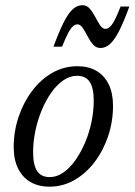

<svg xmlns="http://www.w3.org/2000/svg" viewBox="-20 -692 506 722"><path d="M271 -443Q313 -443 342.8 -425.5Q372.5 -408 388.8 -374.8Q405 -341.5 405 -294.5Q405 -235 386.8 -180.5Q368.5 -126 336 -83Q303.5 -40 260 -15Q216.5 10 166 10Q124.5 10 94.2 -7.8Q64 -25.5 47.8 -58.8Q31.5 -92 31.5 -138.5Q31.5 -198 50 -252.8Q68.5 -307.5 100.8 -350.2Q133 -393 176.5 -418Q220 -443 271 -443ZM167 -26Q193.5 -26 218 -43Q242.5 -60 263.2 -89.2Q284 -118.5 299.8 -155.5Q315.5 -192.5 324 -233.2Q332.5 -274 332.5 -314Q332.5 -361.5 317.2 -384.2Q302 -407 270 -407Q243 -407 218.5 -390.2Q194 -373.5 173.2 -344.2Q152.5 -315 137 -277.8Q121.5 -240.5 113 -199.8Q104.5 -159 104.5 -119.5Q104.5 -72 119.5 -49Q134.5 -26 167 -26ZM466.5 -667.5Q446 -611.5 428.8 -577.2Q411.5 -543 394.5 -527.2Q377.5 -511.5 357.5 -511.5Q341 -511.5 329.5 -525Q318 -538.5 309 -556.2Q300 -574 291 -587.2Q282 -600.5 271 -600.5Q263.5 -600.5 255.5 -594.2Q247.5 -588 237.5 -570Q227.5 -552 213.5 -516.5H181Q202 -573 219 -607Q236 -641 253 -656.8Q270 -672.5 290 -672.5Q306.5 -672.5 318 -659Q329.5 -645.5 338.5 -627.8Q347.5 -610 356.5 -596.8Q365.5 -583.5 376.5 -583.5Q384 -583.5 392 -589.8Q400 -596 410 -614.2Q420 -632.5 433.5 -667.5Z"/></svg>

Font: Newsreader 17pt
Style: Italic
Weight: 400
Italic angle: -17°
Version: Version 1.003